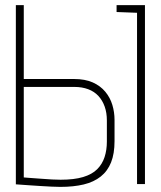

<svg xmlns="http://www.w3.org/2000/svg" viewBox="-20 -720 630 751"><path d="M436 -673 516 -670V0H547V-700H436ZM269 -411H73V-700H42V1Q42 1 56 2Q70 3 91.5 4.5Q113 6 136.5 7.5Q160 9 181.5 10Q203 11 216 11Q268 11 307.5 1.5Q347 -8 374 -29.5Q401 -51 414.5 -85Q428 -119 428 -168V-251Q428 -281 419.5 -309.5Q411 -338 392 -361Q373 -384 343 -397.5Q313 -411 269 -411ZM398 -166Q398 -133 389 -105.5Q380 -78 360 -58Q340 -38 305 -27.5Q270 -17 217 -17Q202 -17 183.5 -18Q165 -19 146.5 -20.5Q128 -22 111.5 -23Q95 -24 85 -25Q75 -26 73 -26V-380H271Q301 -380 325 -371Q349 -362 365 -344.5Q381 -327 389.5 -303Q398 -279 398 -249Z"/></svg>

Font: Advent Pro ExtraLight
Style: Regular
Weight: 250
Version: Version 3.000